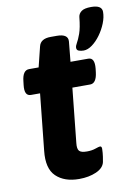

<svg xmlns="http://www.w3.org/2000/svg" viewBox="-86 -808 618 872"><g transform="rotate(-10 223.0 -372.0)"><path d="M208 8Q140 8 102 -28.5Q64 -65 73 -146L100 -406H58Q27 -406 33 -456L35 -473Q40 -523 70 -523H114L137 -616Q145 -650 192 -650H220Q273 -650 270 -615L261 -523H343Q373 -523 368 -473L366 -456Q360 -406 331 -406H249L223 -155Q220 -129 228.5 -119Q237 -109 264 -109Q287 -109 304 -115Q321 -121 326 -121Q334 -121 334 -109Q334 -104 333 -90Q332 -76 327 -49Q321 -22 287 -7Q253 8 208 8ZM329 -563Q317 -563 307 -566.5Q297 -570 297 -581Q297 -590 304.5 -602.5Q312 -615 321.5 -641Q331 -667 336 -717Q338 -732 351.5 -742Q365 -752 396 -752Q446 -752 446 -721Q446 -696 435 -668.5Q424 -641 406.5 -617Q389 -593 368.5 -578Q348 -563 329 -563Z"/></g></svg>

Font: Asap Semi Expanded Semi Expanded Regular
Style: Bold Italic
Weight: 700
Width: 6
Italic angle: -6°
Designer: Pablo Cosgaya
Foundry: Omnibus-Type
Version: Version 3.001; ttfautohint (v1.8.4.7-5d5b)